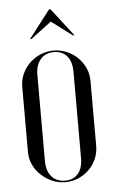

<svg xmlns="http://www.w3.org/2000/svg" viewBox="-50 -697 443 741"><g transform="rotate(-5 171.5 -327.0)"><path d="M171.9 -502.5Q198.4 -502.5 222.6 -492.2Q246.7 -481.8 264.7 -464.4Q282.6 -446.9 293.2 -423.6Q303.8 -400.3 303.8 -374.1V-120.5Q303.8 -94.7 293.5 -71.3Q283.2 -47.8 265.5 -30.5Q247.8 -13.1 224 -2.8Q200.2 7.5 173.5 7.5Q146.6 7.5 122.5 -3Q98.3 -13.6 79.7 -31Q61.1 -48.4 50.2 -71.5Q39.4 -94.6 39.4 -120.5V-374.1Q39.4 -399.9 49.9 -423.2Q60.3 -446.5 78.5 -464.2Q96.6 -481.9 120.6 -492.2Q144.7 -502.5 171.9 -502.5ZM172.4 -496.5Q139.6 -496.5 120.6 -474.4Q101.6 -452.4 101.6 -414.2V-80.4Q101.6 -42.2 120.6 -20.4Q139.7 1.5 172.8 1.5Q205.4 1.5 223.5 -19.9Q241.5 -41.2 241.5 -80.4V-414.2Q241.5 -453.4 223.3 -474.9Q205.1 -496.5 172.4 -496.5ZM85.2 -554.4H91.2L170.9 -614.8L251.5 -554.4H257.5L174.2 -662.1H168.2Z"/></g></svg>

Font: Moniqa Black
Style: Regular
Weight: 900
Designer: Rajesh Rajput
Foundry: Rajesh Rajput
Version: Version 1.000